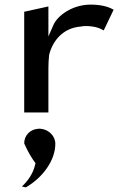

<svg xmlns="http://www.w3.org/2000/svg" viewBox="-20 -498 557 833"><path d="M134 210 133 214C124 257 98 290 75 311C81 312 85 313 92 315C165 273 220 198 220 126C220 92 192 65 159 61C154 60 149 60 144 61H143C111 64 85 89 85 124C99 157 118 189 134 210ZM473 -456C458 -464 430 -478 373 -478C294 -478 229 -430 212 -390L190 -340V-470L85 -447V-10H190V-201C190 -220 191 -240 193 -258V-259C206 -314 248 -377 332 -383C335 -384 344 -385 351 -385C392 -385 415 -375 430 -366Z"/></svg>

Font: Bluebird
Style: LiExt
Weight: 300
Designer: Jasper
Foundry: Cannot Into Space Fonts
Version: Version 0.98